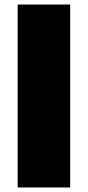

<svg xmlns="http://www.w3.org/2000/svg" viewBox="-20 -828 388 848"><path d="M58 0V-808H290V0Z"/></svg>

Font: Encode Sans Expanded Black
Style: Regular
Weight: 900
Width: 7
Designer: Multiple Designers
Foundry: Impallari Type
Version: Version 2.000